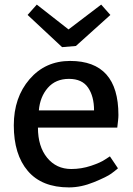

<svg xmlns="http://www.w3.org/2000/svg" viewBox="-20 -805 580 835"><path d="M278 -677 420 -785 460 -740 310 -605 250 -600 100 -740 140 -785ZM490 -250H145Q145 -168 185 -119Q225 -70 290 -70Q334 -70 376 -84Q418 -98 438 -112L458 -125L493 -73Q483 -64 464 -50Q445 -36 389 -13Q333 10 280 10Q162 10 101 -61.5Q40 -133 40 -260Q40 -381 108.5 -460.5Q177 -540 285 -540Q495 -540 495 -305Q495 -294 493.5 -281Q492 -268 491 -259ZM149 -325H389Q389 -386 363 -424Q337 -462 280 -462Q222 -462 188 -423Q154 -384 149 -325Z"/></svg>

Font: Bitter
Style: Regular
Weight: 400
Designer: Sol Matas
Foundry: Sol Matas
Version: Version 1.300;PS 001.300;hotconv 1.0.70;makeotf.lib2.5.58329